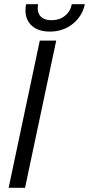

<svg xmlns="http://www.w3.org/2000/svg" viewBox="-20 -892 423 912"><path d="M101 -843Q101 -857 104 -872H161Q159 -858 159 -853Q159 -826 176 -811Q193 -796 225 -796Q262 -796 288 -816.5Q314 -837 321 -872H383Q371 -815 325.5 -778.5Q280 -742 217 -742Q162 -742 131.5 -769.5Q101 -797 101 -843ZM169 -699H247L99 0H21Z"/></svg>

Font: Prompt Light
Style: Italic
Weight: 300
Italic angle: -12°
Designer: Katatrad Team
Foundry: CadsonDemak
Version: Version 1.000